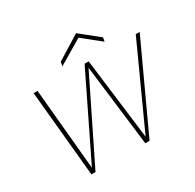

<svg xmlns="http://www.w3.org/2000/svg" viewBox="-146 -817 988 975"><g transform="rotate(-30 348.5 -330.0)"><path d="M123 0 75 -504H98L142 -28L374 -504H398L457 -28L674 -504H697L464 0H439L381 -476L147 0ZM270 -549 274 -573 414 -660 522 -573 518 -550 413 -634Z"/></g></svg>

Font: DM Sans Thin
Style: Italic
Weight: 250
Italic angle: -10°
Designer: Colophon Foundry, Jonny Pinhorn
Foundry: Colophon Foundry
Version: Version 4.004;gftools[0.9.30]